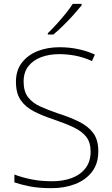

<svg xmlns="http://www.w3.org/2000/svg" viewBox="-20 -970 584 1000"><path d="M492 -182Q492 -118 459.5 -75.5Q427 -33 372 -11.5Q317 10 249 10Q182 10 136.5 1Q91 -8 55 -20V-61Q94 -46 143 -36Q192 -26 252 -26Q308 -26 353 -42.5Q398 -59 425 -93.5Q452 -128 452 -181Q452 -228 429.5 -257Q407 -286 364 -306.5Q321 -327 259 -348Q201 -367 156.5 -390Q112 -413 87.5 -449Q63 -485 63 -544Q63 -603 93.5 -643Q124 -683 175 -703.5Q226 -724 290 -724Q389 -724 474 -686L459 -652Q415 -672 372.5 -680Q330 -688 288 -688Q237 -688 195 -672.5Q153 -657 128 -625.5Q103 -594 103 -545Q103 -494 126 -464Q149 -434 189.5 -415.5Q230 -397 283 -379Q346 -359 393 -335.5Q440 -312 466 -276.5Q492 -241 492 -182ZM405 -942Q388 -921 363.5 -893.5Q339 -866 311 -838.5Q283 -811 258 -790H229V-797Q250 -817 275 -844.5Q300 -872 322.5 -900Q345 -928 359 -950H405Z"/></svg>

Font: Noto Sans ExtraLight
Style: Regular
Weight: 200
Designer: Monotype Design Team
Foundry: Monotype Imaging Inc.
Version: Version 2.007